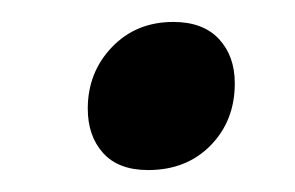

<svg xmlns="http://www.w3.org/2000/svg" viewBox="-20 -413 269 175"><path d="M60 -314Q60 -347 82 -370Q104 -393 138 -393Q165 -393 179.5 -377.5Q194 -362 194 -337Q194 -303 172 -280.5Q150 -258 115 -258Q88 -258 74 -273.5Q60 -289 60 -314Z"/></svg>

Font: Alegreya SC Medium
Style: Italic
Weight: 500
Italic angle: -7°
Designer: Juan Pablo del Peral
Foundry: Huerta Tipografica
Version: Version 2.007; ttfautohint (v1.6)